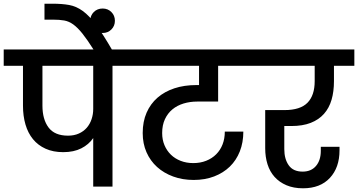

<svg xmlns="http://www.w3.org/2000/svg" viewBox="-44 -1007 1932 1036"><path d="M323 -275Q356 -275 381.5 -286.5Q407 -298 424 -317.5Q441 -337 450 -363.5Q459 -390 459 -419V-652H185V-437Q185 -363 218 -319Q251 -275 323 -275ZM-24 -740H685V-652H563V0H459V-262Q435 -227 394.5 -206.5Q354 -186 297 -186Q243 -186 202 -204.5Q161 -223 134 -256Q107 -289 93.5 -335Q80 -381 80 -437V-652H-24Z M463 -736Q427 -793 401 -825.5Q375 -858 351.5 -875Q328 -892 302.5 -896.5Q277 -901 241 -901H196V-987H239Q291 -987 329.5 -980Q368 -973 403 -947.5Q438 -922 475 -872Q512 -822 562 -736H463Z M510 -829Q481 -829 462 -848Q443 -867 443 -895Q443 -923 462 -942Q481 -961 510 -961Q538 -961 557 -942Q576 -923 576 -895Q576 -867 557 -848Q538 -829 510 -829Z M637 -740H1334V-652H1133V-459H1021Q981 -459 946.5 -448.5Q912 -438 886.5 -417Q861 -396 846 -364Q831 -332 831 -289Q831 -253 843.5 -223.5Q856 -194 878 -172.5Q900 -151 931 -139Q962 -127 999 -127Q1037 -127 1068.5 -139.5Q1100 -152 1122.5 -174.5Q1145 -197 1157 -228Q1169 -259 1169 -297H1269Q1269 -238 1250 -190Q1231 -142 1196 -108Q1161 -74 1111.5 -55Q1062 -36 1001 -36Q941 -36 890.5 -54.5Q840 -73 803.5 -106Q767 -139 746.5 -185.5Q726 -232 726 -289Q726 -351 747 -399Q768 -447 806 -480Q844 -513 897 -530.5Q950 -548 1015 -548H1030V-652H637Z M1286 -740H1868V-652H1758V-569Q1758 -513 1745 -468.5Q1732 -424 1704 -392.5Q1676 -361 1632.5 -344Q1589 -327 1528 -327H1490V-202Q1490 -149 1514 -115Q1538 -81 1589 -81Q1635 -81 1661 -111.5Q1687 -142 1687 -193V-215H1788V-196Q1788 -103 1736 -47Q1684 9 1591 9Q1540 9 1501.5 -7.5Q1463 -24 1437.5 -52.5Q1412 -81 1399.5 -120.5Q1387 -160 1387 -207V-413H1491Q1576 -413 1615 -452.5Q1654 -492 1654 -569V-652H1286Z"/></svg>

Font: SVN-Poppins Medium
Style: Regular
Weight: 500
Designer: Ninad Kale (Devanagari), Jonny Pinhorn (Latin)
Foundry: Indian Type Foundry
Version: Version 3.002 2017; ttfautohint (v1.8.3)